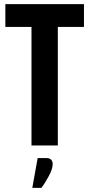

<svg xmlns="http://www.w3.org/2000/svg" viewBox="-20 -707 434 933"><path d="M163 61H204Q236 61 236 91Q236 113 217.5 148Q199 183 181 206H137ZM388 -687V-576H261V0H133V-576H6V-687Z"/></svg>

Font: Khand ExtraBold
Style: Regular
Weight: 800
Designer: Sanchit Sawaria and Jyotish Sonowal (Devanagari), Satya Rajpurohit (Latin)
Foundry: Indian Type Foundry
Version: Version 2.000;PS 1.0;hotconv 1.0.79;makeotf.lib2.5.61930